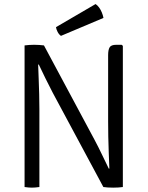

<svg xmlns="http://www.w3.org/2000/svg" viewBox="-20 -902 712 926"><path d="M98.5 -683Q108 -684.5 121.2 -685.2Q134.5 -686 144.5 -686Q156 -686 169 -685.2Q182 -684.5 192 -683L171 -591L164 -590.5Q165 -560 166.5 -523.2Q168 -486.5 169 -448.2Q170 -410 170 -375V0Q160 1.5 151 2.2Q142 3 134 3Q126 3 117 2.2Q108 1.5 98.5 0ZM235 -453.5Q216 -489.5 199.5 -523.5Q183 -557.5 167 -591L130 -637L192 -683L435 -229.5Q454.5 -193 471.5 -157.2Q488.5 -121.5 504.5 -89L541.5 -51.5L478.5 0ZM572.5 -681V0Q563 1.5 551.5 2.2Q540 3 526 3Q511.5 3 499.8 2.2Q488 1.5 478.5 0L500.5 -89H507.5Q506 -125.5 504.5 -165Q503 -204.5 502.2 -243.5Q501.5 -282.5 501.5 -317V-636.5Q501.5 -661.5 508.8 -673.8Q516 -686 541 -686H566.5ZM441 -882.5Q450 -876.5 457.8 -866Q465.5 -855.5 471 -842.2Q476.5 -829 479 -815.5L274 -729Q264 -736 257.8 -748.2Q251.5 -760.5 250 -771Z"/></svg>

Font: Signika SC
Style: Regular
Weight: 300
Designer: Anna Giedryś
Foundry: Anna Giedryś
Version: Version 2.000